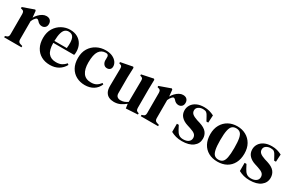

<svg xmlns="http://www.w3.org/2000/svg" viewBox="101 -1440 3607 2399"><g transform="rotate(30 1904.0 -240.5)"><path d="M21 0V-19L36 -24Q56 -29 63.5 -41Q71 -53 71 -73V-366Q70 -388 63 -399.5Q56 -411 36 -415L21 -419V-437L184 -495L196 -484L205 -396V-389Q220 -417 243 -441Q266 -465 293 -480Q320 -495 347 -495Q385 -495 404 -475Q423 -455 423 -424Q423 -390 404 -372.5Q385 -355 358 -355Q318 -355 289 -391L287 -393Q277 -405 264.5 -406.5Q252 -408 240 -394Q230 -384 221.5 -370.5Q213 -357 206 -339V-77Q206 -58 214 -45.5Q222 -33 241 -28L271 -19V0Z M691 -495Q754 -495 799 -469Q844 -443 868.5 -397.5Q893 -352 893 -293Q893 -280 892 -268.5Q891 -257 888 -247H587Q588 -144 625.5 -99Q663 -54 735 -54Q785 -54 816 -70.5Q847 -87 873 -117L889 -102Q859 -47 807.5 -16.5Q756 14 685 14Q614 14 560 -16Q506 -46 475.5 -102.5Q445 -159 445 -238Q445 -320 480.5 -377Q516 -434 572.5 -464.5Q629 -495 691 -495ZM686 -466Q657 -466 635.5 -449.5Q614 -433 601.5 -391.5Q589 -350 587 -275H766Q777 -376 758 -421Q739 -466 686 -466Z M1189 14Q1121 14 1066 -15.5Q1011 -45 979.5 -101.5Q948 -158 948 -239Q948 -320 983 -377Q1018 -434 1076.5 -464.5Q1135 -495 1205 -495Q1262 -495 1302 -476Q1342 -457 1363 -427.5Q1384 -398 1384 -365Q1384 -337 1367.5 -322Q1351 -307 1325 -307Q1297 -307 1279.5 -327Q1262 -347 1259 -378Q1258 -398 1259.5 -412Q1261 -426 1259 -439Q1255 -456 1245.5 -462Q1236 -468 1219 -468Q1156 -468 1122.5 -417.5Q1089 -367 1089 -254Q1089 -157 1126 -105Q1163 -53 1241 -53Q1287 -53 1317 -70.5Q1347 -88 1372 -121L1388 -109Q1363 -49 1311.5 -17.5Q1260 14 1189 14Z M1609 14Q1570 14 1538 -0.5Q1506 -15 1487.5 -48.5Q1469 -82 1470 -137L1473 -388Q1473 -410 1466 -420Q1459 -430 1441 -434L1429 -438V-456L1600 -489L1611 -478L1606 -337V-110Q1606 -76 1624.5 -60.5Q1643 -45 1671 -45Q1700 -45 1723.5 -53.5Q1747 -62 1772 -79L1775 -387Q1775 -410 1768.5 -419Q1762 -428 1744 -433L1733 -436V-454L1900 -489L1911 -478L1908 -337V-75Q1908 -54 1913.5 -41.5Q1919 -29 1938 -23L1951 -19V0L1782 10L1773 -53Q1739 -24 1699 -5Q1659 14 1609 14Z M1992 0V-19L2007 -24Q2027 -29 2034.5 -41Q2042 -53 2042 -73V-366Q2041 -388 2034 -399.5Q2027 -411 2007 -415L1992 -419V-437L2155 -495L2167 -484L2176 -396V-389Q2191 -417 2214 -441Q2237 -465 2264 -480Q2291 -495 2318 -495Q2356 -495 2375 -475Q2394 -455 2394 -424Q2394 -390 2375 -372.5Q2356 -355 2329 -355Q2289 -355 2260 -391L2258 -393Q2248 -405 2235.5 -406.5Q2223 -408 2211 -394Q2201 -384 2192.5 -370.5Q2184 -357 2177 -339V-77Q2177 -58 2185 -45.5Q2193 -33 2212 -28L2242 -19V0Z M2590 14Q2542 14 2503.5 3.5Q2465 -7 2430 -26V-144H2457L2487 -87Q2506 -50 2530.5 -32Q2555 -14 2593 -14Q2640 -14 2668 -34.5Q2696 -55 2696 -90Q2696 -122 2675 -142Q2654 -162 2600 -179L2556 -193Q2497 -211 2462.5 -247.5Q2428 -284 2428 -339Q2428 -382 2451 -417.5Q2474 -453 2518 -474Q2562 -495 2625 -495Q2666 -495 2700.5 -485.5Q2735 -476 2768 -459L2762 -352H2736L2705 -409Q2689 -441 2672.5 -453.5Q2656 -466 2622 -466Q2586 -466 2558.5 -447.5Q2531 -429 2531 -396Q2531 -365 2554 -345.5Q2577 -326 2628 -309L2671 -296Q2744 -273 2775 -235Q2806 -197 2806 -144Q2806 -73 2749.5 -29.5Q2693 14 2590 14Z M3102 14Q3028 14 2972.5 -17Q2917 -48 2886.5 -105Q2856 -162 2856 -241Q2856 -320 2888.5 -377Q2921 -434 2976.5 -464.5Q3032 -495 3102 -495Q3172 -495 3227.5 -464.5Q3283 -434 3315.5 -377.5Q3348 -321 3348 -241Q3348 -162 3317.5 -104.5Q3287 -47 3232 -16.5Q3177 14 3102 14ZM3102 -14Q3138 -14 3160.5 -33.5Q3183 -53 3193 -102Q3203 -151 3203 -239Q3203 -328 3193 -377.5Q3183 -427 3160.5 -446.5Q3138 -466 3102 -466Q3066 -466 3044 -446.5Q3022 -427 3011.5 -377.5Q3001 -328 3001 -239Q3001 -151 3011.5 -102Q3022 -53 3044 -33.5Q3066 -14 3102 -14Z M3567 14Q3519 14 3480.5 3.5Q3442 -7 3407 -26V-144H3434L3464 -87Q3483 -50 3507.5 -32Q3532 -14 3570 -14Q3617 -14 3645 -34.5Q3673 -55 3673 -90Q3673 -122 3652 -142Q3631 -162 3577 -179L3533 -193Q3474 -211 3439.5 -247.5Q3405 -284 3405 -339Q3405 -382 3428 -417.5Q3451 -453 3495 -474Q3539 -495 3602 -495Q3643 -495 3677.5 -485.5Q3712 -476 3745 -459L3739 -352H3713L3682 -409Q3666 -441 3649.5 -453.5Q3633 -466 3599 -466Q3563 -466 3535.5 -447.5Q3508 -429 3508 -396Q3508 -365 3531 -345.5Q3554 -326 3605 -309L3648 -296Q3721 -273 3752 -235Q3783 -197 3783 -144Q3783 -73 3726.5 -29.5Q3670 14 3567 14Z"/></g></svg>

Font: DeepMind Serif Text
Style: Regular
Weight: 400
Designer: Frank Grießhammer / Modifications: Colophon Foundry
Foundry: Colophon Foundry
Version: Version 5.003; ttfautohint (v1.8.2)